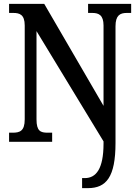

<svg xmlns="http://www.w3.org/2000/svg" viewBox="-20 -734 715 994"><path d="M405 240H435C530 240 578 183 578 6V-598C578 -655 602 -667 636 -667H659V-714H436V-667H458C491 -667 516 -656 516 -602V-186L209 -714H27V-667H49C81 -667 108 -659 108 -602V-116C108 -55 82 -47 45 -47H27V0H250V-47H227C190 -47 169 -55 169 -116V-573L516 -2V9C516 141 477 188 419 188H405Z"/></svg>

Font: Noto Serif Georgian Condensed SemiBold
Style: Regular
Weight: 600
Width: 3
Designer: Monotype Design Team, Akaki Razmadze
Foundry: Google LLC
Version: Version 2.003